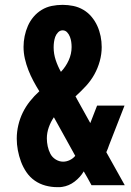

<svg xmlns="http://www.w3.org/2000/svg" viewBox="-20 -763 540 791"><path d="M215 8Q191 8 167 1.5Q143 -5 123 -19Q103 -33 89 -53.5Q75 -74 66.5 -97Q58 -120 53.5 -144Q49 -168 49 -192Q49 -220 55.5 -247.5Q62 -275 74 -299.5Q86 -324 103.5 -346Q121 -368 142 -387Q129 -408 117.5 -429.5Q106 -451 97 -474Q88 -497 82.5 -521Q77 -545 77 -570Q77 -592 81.5 -614Q86 -636 95 -656.5Q104 -677 118.5 -694Q133 -711 152 -722.5Q171 -734 193 -738.5Q215 -743 238 -743Q260 -743 282 -738.5Q304 -734 323.5 -722.5Q343 -711 357.5 -693.5Q372 -676 381 -656Q390 -636 394.5 -614Q399 -592 399 -569Q399 -540 391 -511Q383 -482 368.5 -456Q354 -430 333.5 -408Q313 -386 291 -366Q293 -363 294.5 -360Q296 -357 297 -355L352 -256L380 -328H493L429 -164Q427 -157 424 -150Q421 -143 418 -136L494 0H357L340 -31L325 -57Q311 -33 287.5 -15Q264 3 236 7L227 8ZM231 -467Q251 -488 263 -514.5Q275 -541 275 -569Q275 -580 273.5 -590.5Q272 -601 268 -611.5Q264 -622 256.5 -630Q249 -638 238 -638Q227 -638 219 -629.5Q211 -621 207.5 -611Q204 -601 202.5 -590Q201 -579 201 -568Q201 -541 209.5 -515.5Q218 -490 231 -467ZM240 -97Q254 -97 267.5 -103.5Q281 -110 290 -121L202 -280Q189 -261 181 -238.5Q173 -216 173 -193Q173 -177 176.5 -160.5Q180 -144 187.5 -129.5Q195 -115 209.5 -106Q224 -97 240 -97Z"/></svg>

Font: Iosevka SS18 Extrabold
Style: Regular
Weight: 800
Monospace: yes
Designer: Belleve Invis
Foundry: Belleve Invis
Version: Version 25.1.1; ttfautohint (v1.8.4)